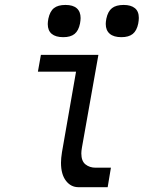

<svg xmlns="http://www.w3.org/2000/svg" viewBox="-20 -778 640 798"><path d="M233.5 -101.5Q233.5 -120 237.5 -145L296 -480H137.5L150 -550H389L320.5 -164.5Q318 -149.5 318 -140.5Q318 -108.5 335.2 -94.8Q352.5 -81 377.5 -81H441Q433.5 -37.5 427.5 0H306Q274.5 0 254 -26.8Q233.5 -53.5 233.5 -101.5ZM178.5 -678Q178.5 -687 181 -700.5Q187.5 -731 204.2 -744.2Q221 -757.5 252 -757.5Q283.5 -757.5 299.2 -743.5Q315 -729.5 315 -703Q315 -694 312.5 -680Q306.5 -650.5 290 -637Q273.5 -623.5 243 -623.5Q211.5 -623.5 195 -637.2Q178.5 -651 178.5 -678ZM419.5 -678.5Q419.5 -687 422 -700.5Q428.5 -731 445.5 -744.2Q462.5 -757.5 494 -757.5Q524 -757.5 540.5 -744.2Q557 -731 557 -703.5Q557 -694 554.5 -680Q548.5 -650.5 531.8 -637Q515 -623.5 484.5 -623.5Q452.5 -623.5 436 -637.8Q419.5 -652 419.5 -678.5Z"/></svg>

Font: JuliaMono Italic
Style: Regular
Weight: 400
Italic angle: -9°
Monospace: yes
Designer: cormullion
Foundry: corm
Version: Version 0.049; ttfautohint (v1.8.4)